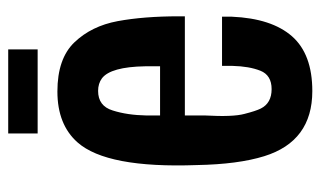

<svg xmlns="http://www.w3.org/2000/svg" viewBox="-182 -616 807 484"><g transform="rotate(-90 222.0 -374.5)"><path d="M172.4 -375H296.4V-412.6Q294.9 -499.5 266.1 -521.5Q252.9 -531.2 234.4 -531.2Q196.3 -531.2 185.1 -494.6Q173.3 -458 172.4 -409.2ZM233.9 8.8Q107.4 8.8 69.8 -112.3Q49.3 -178.2 47.4 -282.2Q39.1 -508.8 104.5 -583Q149.4 -633.8 232.9 -633.8Q315.9 -633.8 356.9 -590.8Q397.9 -547.9 410.2 -481.9Q422.4 -416 422.4 -327.1V-312.5H172.4V-261.2Q168.5 -191.4 176.3 -162.6Q183.6 -133.8 189.9 -121.1Q203.6 -93.8 238.8 -93.8Q273.9 -93.8 285.2 -122.1Q296.4 -150.4 297.4 -192.4V-218.8H421.4V-193.8Q417 -93.8 372.1 -42.5Q327.1 8.8 233.9 8.8ZM127 -683.6V-757.8H338.9V-683.6Z"/></g></svg>

Font: Oswald-Regular
Style: Regular
Weight: 400
Designer: vernon adams
Foundry: vernon adams
Version: Version 2.002; ttfautohint (v0.92.18-e454-dirty) -l 8 -r 50 